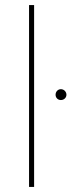

<svg xmlns="http://www.w3.org/2000/svg" viewBox="-20 -740 283 760"><path d="M95 0H115V-720H95ZM221 -344C233 -344 243 -353 243 -365C243 -377 233 -387 221 -387C209 -387 200 -377 200 -365C200 -353 209 -344 221 -344Z"/></svg>

Font: Fixel Text Thin
Style: Regular
Weight: 100
Width: 4
Designer: AlfaBravo + MacPaw
Foundry: Kyrylo Tkachov, Marchela Mozhyna, Serhii Makarenko, Maria Weinstein, Zakhar Kryvoshyya
Version: Version 1.211